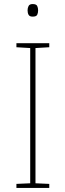

<svg xmlns="http://www.w3.org/2000/svg" viewBox="-20 -927 323 947"><path d="M223 0H61V-20L129 -23V-690L61 -694V-714H223V-694L155 -690V-23L223 -20ZM141 -907Q159 -907 163.5 -897.5Q168 -888 168 -876Q168 -863 163.5 -854Q159 -845 141 -845Q126 -845 121 -854Q116 -863 116 -876Q116 -888 121 -897.5Q126 -907 141 -907Z"/></svg>

Font: Noto Sans Khmer UI Thin
Style: Regular
Weight: 100
Designer: Danh Hong and the Monotype Design Team
Foundry: Monotype Imaging Inc.
Version: Version 2.002; ttfautohint (v1.8.4.7-5d5b)